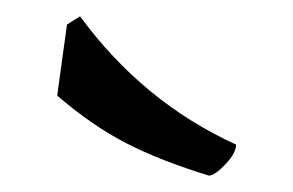

<svg xmlns="http://www.w3.org/2000/svg" viewBox="-20 -737 359 235"><path d="M50 -620 62 -707 78 -717Q155 -612 269 -560Q269 -550 256.5 -536.5Q244 -523 236 -522Q177 -540 135 -561.5Q93 -583 50 -620Z"/></svg>

Font: Julee
Style: Regular
Weight: 400
Version: Version 1.001